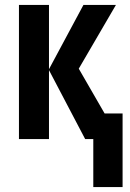

<svg xmlns="http://www.w3.org/2000/svg" viewBox="-20 -565 527 780"><path d="M478 195V-104H405L300 -286L451 -545H319L179 -284V-545H57V0H179V-280L326 0H359V195Z"/></svg>

Font: Noto Sans UI Condensed
Style: Bold
Weight: 700
Width: 3
Designer: Monotype Design Team
Foundry: Monotype Imaging Inc.
Version: 1.001